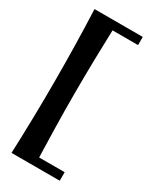

<svg xmlns="http://www.w3.org/2000/svg" viewBox="-202 -825 755 917"><g transform="rotate(30 175.5 -366.5)"><path d="M298 -17V30H32L55 -17ZM298 -763V-718H55L32 -763ZM32 -763 158 -742Q155 -648 153 -554Q151 -460 151 -366Q151 -272 153 -177.5Q155 -83 158 11L32 30Q36 -70 38 -169Q40 -268 40 -367Q40 -466 38 -565Q36 -664 32 -763Z"/></g></svg>

Font: Ruwudu SemiBold
Style: Regular
Weight: 600
Designer: Becca Hirsbrunner Spalinger
Foundry: SIL International
Version: Version 3.000